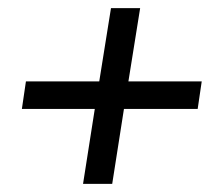

<svg xmlns="http://www.w3.org/2000/svg" viewBox="-20 -521 538 474"><path d="M185 -67 214 -252H34L44 -320H225L254 -501H326L297 -320H478L468 -252H286L257 -67Z"/></svg>

Font: Nunito Sans 10pt Condensed SemiBold
Style: Italic
Weight: 600
Width: 3
Italic angle: -9°
Designer: Vernon Adams
Foundry: Vernon Adams
Version: Version 3.101;gftools[0.9.27]